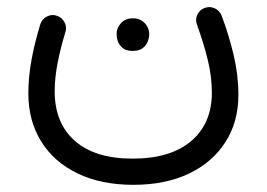

<svg xmlns="http://www.w3.org/2000/svg" viewBox="-20 -271 743 535"><path d="M351.4 244Q440.9 244 506.5 212.7Q572.1 181.3 608.2 124.8Q644.3 68.4 644.3 -6.6Q644.3 -62 631 -117.8Q617.8 -173.6 597.3 -228.1Q591.2 -242.4 577.2 -248.3Q563.2 -254.2 549.2 -248.4Q535.6 -243 529.5 -229.2Q523.3 -215.5 529.4 -200.8Q548 -149.2 559.2 -103.2Q570.3 -57.3 570.3 -12.9Q570.3 73.2 512.6 122.1Q454.9 171 349.6 171Q244.3 171 188.4 121.3Q132.4 71.7 132.4 -16.4Q132.4 -54.2 140.6 -95.8Q148.7 -137.3 161.7 -179.8Q167.1 -194.5 160.2 -208.1Q153.4 -221.8 139.6 -226.7Q125.6 -232.1 111.9 -225.6Q98.1 -219.2 92.8 -204.9Q77.4 -155.5 68.2 -106.5Q59 -57.4 59 -10.8Q59 65.4 94.6 122.9Q130.1 180.3 196 212.2Q261.8 244 351.4 244ZM304.9 -176.9Q304.9 -166.1 308.2 -156.4Q312 -145.6 321.7 -137.4Q331.4 -129.1 349.6 -129.1Q367.8 -129.1 377.8 -137Q387.9 -144.8 391.8 -155.8Q395.8 -166.7 395.8 -176.3Q395.8 -188.8 388.5 -200Q383.1 -208.6 373.4 -214.3Q363.8 -220 350 -220Q329.5 -220 317.2 -206.6Q304.9 -193.3 304.9 -176.9Z"/></svg>

Font: Mikhak VF
Style: Regular
Weight: 100
Designer: Amin Abedi
Version: Version 3.001